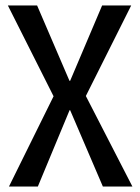

<svg xmlns="http://www.w3.org/2000/svg" viewBox="-20 -680 511 700"><path d="M12.7 0 175.3 -329 8.7 -660H115.3L233.3 -385.3H235.7L352.3 -660H458.3L293 -330L462.7 0H355L235.7 -278.3H233.7L118 0Z"/></svg>

Font: Bricolage Grotesque 96pt ExtraBold SemiCondensed
Style: Regular
Weight: 800
Width: 4
Version: Version 1.001;gftools[0.9.33.dev8+g029e19f]